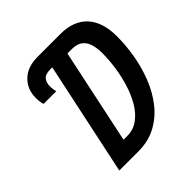

<svg xmlns="http://www.w3.org/2000/svg" viewBox="-192 -853 992 992"><g transform="rotate(-45 304.5 -357.0)"><path d="M117 0 249 -622H238Q199 -622 185 -605.5Q171 -589 171 -562Q171 -537 177 -520H84Q77 -537 77 -570Q77 -633 118.5 -673.5Q160 -714 235 -714H400Q497 -714 548 -658.5Q599 -603 599 -498Q599 -432 587 -362.5Q575 -293 549.5 -228.5Q524 -164 483.5 -112.5Q443 -61 386.5 -30.5Q330 0 256 0ZM272 -97Q317 -97 352 -122.5Q387 -148 412 -190.5Q437 -233 453 -285Q469 -337 476.5 -390Q484 -443 484 -489Q484 -555 460.5 -586Q437 -617 389 -617H355L245 -97Z"/></g></svg>

Font: Noto Sans ExtraCondensed SemiBold
Style: Italic
Weight: 600
Width: 2
Italic angle: -12°
Designer: Monotype Design Team
Foundry: Monotype Imaging Inc.
Version: Version 2.013; ttfautohint (v1.8.4.7-5d5b)